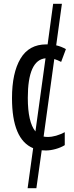

<svg xmlns="http://www.w3.org/2000/svg" viewBox="-20 -780 387 1008"><path d="M221 10Q209 10 199 9L171 208H125L154 -2Q43 -48 43 -265Q43 -397 87.5 -472Q132 -547 223 -547Q226 -547 230 -547L259 -760H305L275 -542Q302 -536 326 -522L301 -455Q282 -465 265 -470L209 -63Q219 -61 230 -61Q252 -61 274.5 -67.5Q297 -74 320 -86V-18Q299 -5 271.5 2.5Q244 10 221 10ZM126 -266Q126 -139 166 -90L219 -474Q126 -465 126 -266Z"/></svg>

Font: Noto Sans ExtraCondensed
Style: Regular
Weight: 400
Width: 2
Designer: Monotype Design Team
Foundry: Monotype Imaging Inc.
Version: Version 2.013; ttfautohint (v1.8.4.7-5d5b)